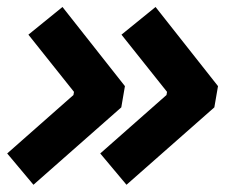

<svg xmlns="http://www.w3.org/2000/svg" viewBox="-27 -525 633 539"><path d="M66.9 -6.3 313.5 -223.6 323.7 -283.2 148.4 -505.4 52.7 -427.7 180.7 -267.1 179.2 -258.3 -6.8 -94.2ZM328.1 -6.3 574.7 -223.6 585 -283.2 409.7 -505.4 314 -427.7 441.9 -267.1 440.4 -258.3 254.4 -94.2Z"/></svg>

Font: Cascadia Code
Style: Bold Italic
Weight: 700
Italic angle: -10°
Monospace: yes
Designer: Aaron Bell
Foundry: Saja Typeworks
Version: Version 2404.023